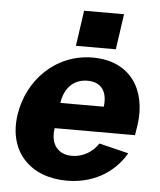

<svg xmlns="http://www.w3.org/2000/svg" viewBox="-53 -769 688 824"><g transform="rotate(5 291.5 -356.5)"><path d="M448 -723H276L254 -570H426ZM194 -210H540L547 -253C569 -406 494 -526 331 -526C171 -526 51 -403 30 -251C8 -93 108 10 265 10C373 10 465 -39 518 -130L391 -161C367 -123 324 -98 278 -98C219 -98 183 -139 194 -210ZM209 -320C217 -378 252 -425 317 -425C380 -425 404 -381 396 -320Z"/></g></svg>

Font: United Sans ExtraBold
Style: Italic
Weight: 800
Italic angle: -8°
Designer: Pablo Impallari, Rodrigo Fuenzalida (Modified by Dan O. Williams)
Version: Version 1.000;PS 001.000;hotconv 1.0.88;makeotf.lib2.5.64775